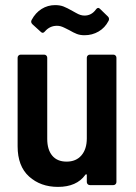

<svg xmlns="http://www.w3.org/2000/svg" viewBox="-20 -725 531 752"><path d="M332 -511H424Q429 -511 432.5 -507.5Q436 -504 436 -499V-12Q436 -7 432.5 -3.5Q429 0 424 0H332Q327 0 323.5 -3.5Q320 -7 320 -12V-39Q320 -42 318 -42.5Q316 -43 314 -40Q280 7 207 7Q139 7 94 -33.5Q49 -74 49 -152V-499Q49 -504 52.5 -507.5Q56 -511 61 -511H153Q158 -511 161.5 -507.5Q165 -504 165 -499V-181Q165 -139 184.5 -115.5Q204 -92 241 -92Q278 -92 299 -116.5Q320 -141 320 -183V-499Q320 -504 323.5 -507.5Q327 -511 332 -511ZM251 -607Q245 -610 235 -615Q225 -620 218 -622Q211 -624 203 -624Q175 -624 156 -602Q148 -592 140 -600L107 -630Q99 -638 104 -647Q119 -675 143 -690Q167 -705 196 -705Q215 -705 229 -699.5Q243 -694 264 -682Q268 -680 277.5 -674.5Q287 -669 295 -666.5Q303 -664 311 -664Q338 -664 355 -687Q360 -694 365 -694Q368 -694 372 -690L403 -660Q407 -656 407 -651Q407 -646 405 -643Q391 -616 366 -601.5Q341 -587 311 -587Q294 -587 281 -592Q268 -597 251 -607Z"/></svg>

Font: Barlow Semi Condensed SemiBold
Style: Regular
Weight: 600
Width: 4
Designer: Jeremy Tribby
Foundry: Tribby Type
Version: Version 1.408